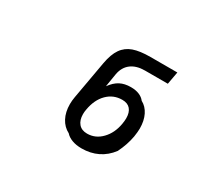

<svg xmlns="http://www.w3.org/2000/svg" viewBox="-95 -938 790 728"><g transform="rotate(30 300.0 -574.5)"><path d="M254.5 -384.5Q230 -397 216.5 -422.5Q203 -448 203 -482.5Q203 -498 206 -514.5L235.5 -680.5Q243 -722.5 259.5 -746.2Q276 -770 304.2 -780Q332.5 -790 378.5 -790H496L486 -735H386Q349 -735 326 -717.8Q303 -700.5 297 -667.5L287.5 -609.5Q305 -633.5 324.8 -643.8Q344.5 -654 371.5 -654Q393 -654 408.5 -647.5Q424 -641 432.5 -629.5Q454.5 -618 466.8 -593.2Q479 -568.5 479 -534.5Q479 -521 475.5 -498Q468.5 -459 449 -419.5Q426.5 -389.5 395 -374.2Q363.5 -359 325 -359Q301 -359 283 -365.8Q265 -372.5 254.5 -384.5ZM412.5 -517Q415 -532 415 -542.5Q415 -568 403 -582Q391 -596 367.5 -596Q329 -596 302 -569Q275 -542 267 -495Q265 -485 265 -474.5Q265 -448.5 278 -433.2Q291 -418 315 -418Q351.5 -418 378.2 -445.8Q405 -473.5 412.5 -517Z"/></g></svg>

Font: JuliaMono Black
Style: Italic
Weight: 900
Italic angle: -9°
Monospace: yes
Designer: cormullion
Foundry: corm
Version: Version 0.057; ttfautohint (v1.8.4)